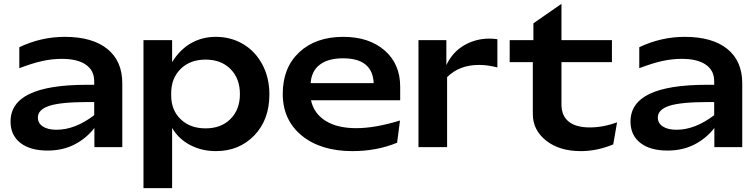

<svg xmlns="http://www.w3.org/2000/svg" viewBox="-20 -770 3955 1005"><path d="M35.2 -133.8Q35.2 -230.5 134.5 -278.3Q233.9 -326.2 436 -326.2H473.1V-345.2Q473.1 -401.4 429.2 -431.6Q385.3 -461.9 304.2 -461.9Q252.9 -461.9 201.9 -450.7Q150.9 -439.5 81.1 -413.1V-522.9Q195.3 -577.1 318.8 -577.1Q463.4 -577.1 541.7 -513.9Q620.1 -450.7 620.1 -334V0H474.1V-100.1Q431.2 -44.9 369.4 -13.4Q307.6 18.1 229 18.1Q137.7 18.1 86.4 -22.2Q35.2 -62.5 35.2 -133.8ZM178.2 -154.8Q178.2 -125 204.3 -107.9Q230.5 -90.8 275.9 -90.8Q372.6 -90.8 473.1 -167V-235.8H439.9Q298.3 -235.8 238.3 -216.1Q178.2 -196.3 178.2 -154.8Z M1109.9 21Q1036.1 21 975.6 -10.7Q915 -42.5 880.9 -100.1V214.8H731V-560.1H880.9V-444.8Q920.9 -509.8 979.2 -543.5Q1037.6 -577.1 1109.9 -577.1Q1189 -577.1 1252.9 -539.1Q1316.9 -501 1353.5 -431.9Q1390.1 -362.8 1390.1 -275.9Q1390.1 -143.1 1311 -61Q1231.9 21 1109.9 21ZM1056.2 -98.1Q1137.7 -98.1 1186.8 -147.5Q1235.8 -196.8 1235.8 -277.8Q1235.8 -358.9 1186.8 -408.4Q1137.7 -458 1056.2 -458Q975.1 -458 925.5 -409.2Q876 -360.4 876 -280.8V-271Q876 -193.4 925.8 -145.8Q975.6 -98.1 1056.2 -98.1Z M1776.9 -577.1Q1911.6 -577.1 1993.2 -506.1Q2074.7 -435.1 2074.7 -316.9V-245.1H1607.9Q1623 -175.8 1684.1 -137.5Q1745.1 -99.1 1844.7 -99.1Q1943.4 -99.1 2073.7 -139.2L2058.6 -22.9Q1951.7 21 1824.7 21Q1658.7 21 1559.3 -60.5Q1460 -142.1 1460 -278.8Q1460 -415.5 1546.1 -496.3Q1632.3 -577.1 1776.9 -577.1ZM1936 -335Q1930.2 -464.8 1775.9 -464.8Q1697.8 -464.8 1654.1 -431.6Q1610.4 -398.4 1606 -335Z M2170.4 0V-560.1H2316.4V-429.2Q2348.6 -497.6 2409.2 -532.7Q2469.7 -567.9 2541.5 -567.9Q2562 -567.9 2583.5 -564.9V-417Q2532.2 -430.2 2487.3 -430.2Q2384.3 -430.2 2320.3 -366.2V0Z M2769 -172.9V-444.8H2647.9V-560.1H2772V-647.9L2918.9 -750V-560.1H3183.1V-444.8H2918.9V-223.1Q2918.9 -164.1 2956.8 -133.5Q2994.6 -103 3066.4 -103Q3137.7 -103 3210 -129.9L3189.9 -14.2Q3105.5 21 3020 21Q2907.7 21 2838.4 -34.2Q2769 -89.4 2769 -172.9Z M3280.3 -133.8Q3280.3 -230.5 3379.6 -278.3Q3479 -326.2 3681.2 -326.2H3718.3V-345.2Q3718.3 -401.4 3674.3 -431.6Q3630.4 -461.9 3549.3 -461.9Q3498 -461.9 3447 -450.7Q3396 -439.5 3326.2 -413.1V-522.9Q3440.4 -577.1 3564 -577.1Q3708.5 -577.1 3786.9 -513.9Q3865.2 -450.7 3865.2 -334V0H3719.2V-100.1Q3676.3 -44.9 3614.5 -13.4Q3552.7 18.1 3474.1 18.1Q3382.8 18.1 3331.5 -22.2Q3280.3 -62.5 3280.3 -133.8ZM3423.3 -154.8Q3423.3 -125 3449.5 -107.9Q3475.6 -90.8 3521 -90.8Q3617.7 -90.8 3718.3 -167V-235.8H3685.1Q3543.5 -235.8 3483.4 -216.1Q3423.3 -196.3 3423.3 -154.8Z"/></svg>

Font: Mattone
Style: Regular
Weight: 400
Width: 6
Designer: Nunzio Mazzaferro
Foundry: Collletttivo
Version: Version 2.000;Glyphs 3.2 (3217)